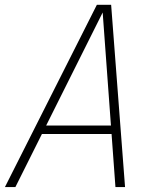

<svg xmlns="http://www.w3.org/2000/svg" viewBox="-25 -760 636 780"><path d="M-5 0 368.5 -740.5H426.5L483 0H444L392 -711H393L37.5 0ZM129 -215.5 135.5 -250H451L444.5 -215.5Z"/></svg>

Font: Epilogue ExtraLight
Style: Italic
Weight: 250
Italic angle: -12°
Designer: Tyler Finck
Foundry: Etcetera Type Co
Version: Version 2.112